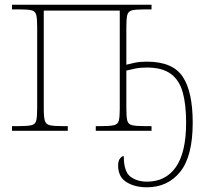

<svg xmlns="http://www.w3.org/2000/svg" viewBox="-20 -556 884 816"><path d="M604 240Q553 240 517.5 218Q482 196 482 147Q482 127 490.5 117Q499 107 506 107Q506 173 534 194.5Q562 216 605 216Q684 216 727.5 154Q771 92 771 -35Q771 -112 756.5 -164Q742 -216 705.5 -242.5Q669 -269 604 -269Q576 -269 554 -264.5Q532 -260 517 -256V-94Q517 -59 521 -43.5Q525 -28 541 -24Q557 -20 593 -20H624V0H387V-20H412Q448 -20 464.5 -24Q481 -28 485 -43.5Q489 -59 489 -94V-511H166V-94Q166 -59 170.5 -43.5Q175 -28 191 -24Q207 -20 243 -20H268V0H31V-20H62Q98 -20 114 -24Q130 -28 134 -43.5Q138 -59 138 -94V-442Q138 -477 134 -492.5Q130 -508 115 -512Q100 -516 66 -516H31V-536H624V-516H592Q556 -516 540.5 -512Q525 -508 521 -492.5Q517 -477 517 -442V-281Q532 -285 553.5 -289.5Q575 -294 604 -294Q714 -294 756.5 -230Q799 -166 799 -35Q799 108 746 174Q693 240 604 240Z"/></svg>

Font: Noto Serif Thin
Style: Regular
Weight: 100
Designer: Monotype Design Team
Foundry: Monotype Imaging Inc.
Version: Version 2.015